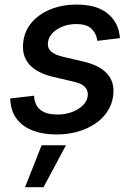

<svg xmlns="http://www.w3.org/2000/svg" viewBox="-20 -568 570 827"><path d="M223.6 11.2Q165.5 11.2 122.1 -5.4Q78.6 -22 53.5 -54Q28.3 -85.9 24.9 -131.8Q24.4 -134.8 24.4 -137.9Q24.4 -141.1 24.4 -144L126.5 -155.8Q129.4 -113.3 154.8 -94Q180.2 -74.7 226.6 -74.7Q261.7 -74.7 290.3 -85.4Q318.8 -96.2 337.2 -114.3Q355.5 -132.3 357.9 -155.3Q360.8 -178.2 345.7 -193.6Q330.6 -209 294.9 -216.8L207.5 -237.3Q137.7 -253.9 105.5 -291.3Q73.2 -328.6 80.1 -385.7Q85.4 -435.5 117.4 -472.2Q149.4 -508.8 199.5 -528.6Q249.5 -548.3 309.1 -548.3Q393.1 -548.3 439 -513.4Q484.9 -478.5 494.1 -422.4Q495.1 -418 495.8 -413.3Q496.6 -408.7 496.6 -403.8L399.4 -392.1Q395.5 -422.9 374.8 -443.6Q354 -464.4 308.1 -464.4Q277.3 -464.4 250.7 -454.1Q224.1 -443.8 206.8 -426.3Q189.5 -408.7 186.5 -385.3Q183.6 -361.3 199.7 -346.4Q215.8 -331.5 255.9 -322.3L340.3 -302.7Q410.2 -286.1 442.1 -250Q474.1 -213.9 467.8 -158.2Q463.4 -120.1 443.1 -88.6Q422.9 -57.1 389.6 -34.9Q356.4 -12.7 314.2 -0.7Q272 11.2 223.6 11.2ZM87.9 238.3 159.2 57.6H264.2L167.5 238.3Z"/></svg>

Font: Inter 17pt Medium
Style: Italic
Weight: 500
Italic angle: -9.3988°
Version: Version 4.001;git-66647c0bb